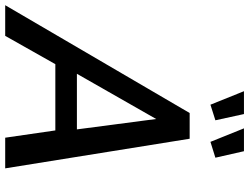

<svg xmlns="http://www.w3.org/2000/svg" viewBox="-180 -829 959 739"><g transform="rotate(90 299.5 -459.5)"><path d="M365 -710H464L578 0H460L432 -193H177L68 0H-50ZM428 -276 388 -581 214 -276ZM424 -919H512L537 -809L476 -790ZM281 -919H369L393 -809L333 -790Z"/></g></svg>

Font: Raleway Thin SemiBold
Style: Italic
Weight: 600
Italic angle: -12°
Version: Version 4.026